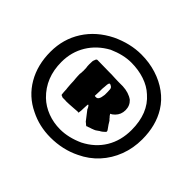

<svg xmlns="http://www.w3.org/2000/svg" viewBox="-204 -1049 1449 1449"><g transform="rotate(45 520.0 -324.5)"><path d="M498 140Q379 140 278 89Q165 35 103 -71.5Q41 -178 41 -318Q41 -454 110 -562Q179 -670 305 -733Q424 -789 541 -789Q626 -789 701 -765.5Q776 -742 835.5 -698.5Q895 -655 933 -594Q999 -488 999 -340Q999 -246 967.5 -163Q936 -80 877.5 -16Q819 48 738 86Q629 140 498 140ZM507 45Q595 45 690 2Q788 -48 840 -134Q892 -220 892 -333Q892 -512 783 -606Q738 -648 672.5 -670Q607 -692 530 -692Q447 -692 352 -650Q257 -598 205.5 -513Q154 -428 154 -322Q154 -154 264 -47Q310 -3 373 21Q436 45 507 45ZM630 -113Q627 -113 626 -114Q620 -119 617 -121.5Q614 -124 612 -126Q609 -129 609 -129L606 -130L603 -133L545 -208Q544 -213 541.5 -217Q539 -221 537 -225L531 -233Q528 -237 526 -237Q522 -237 522 -230Q522 -223 521 -212.5Q520 -202 520 -190Q520 -164 517 -150Q517 -142 512 -142Q506 -144 507.5 -143.5Q509 -143 506 -144Q490 -143 466 -141Q442 -139 420.5 -138Q399 -137 389 -137Q386 -137 383.5 -137.5Q381 -138 379 -138H351L332 -146L330 -150V-152Q329 -153 329 -156Q329 -164 329 -165.5Q329 -167 328 -168Q327 -188 326.5 -194.5Q326 -201 327 -196Q326 -203 324.5 -215.5Q323 -228 322 -247L321 -267Q321 -277 320.5 -284Q320 -291 319 -300L318 -310Q317 -324 316.5 -333.5Q316 -343 316 -353V-360Q318 -364 318 -371V-382L319 -389Q319 -394 318.5 -402.5Q318 -411 318 -422Q315 -437 315 -458Q315 -481 316 -490.5Q317 -500 320 -504Q325 -525 336 -525Q368 -525 400.5 -524Q433 -523 466 -523Q479 -523 489.5 -523Q500 -523 510 -522L532 -521Q546 -520 567 -520Q588 -520 611 -520Q677 -517 721 -485Q754 -454 754 -407Q754 -360 722 -328Q705 -311 690 -305Q690 -304 693.5 -301Q697 -298 698 -294Q700 -290 701.5 -289.5Q703 -289 707 -284L714 -275L724 -265L740 -239Q748 -227 754.5 -218.5Q761 -210 764 -205Q768 -198 768 -194Q768 -188 762.5 -184Q757 -180 749 -172Q746 -169 743.5 -167.5Q741 -166 734 -161Q726 -158 722 -154L702 -140Q696 -136 689.5 -134Q683 -132 678 -130L677 -129Q676 -129 675.5 -128.5Q675 -128 674 -128Q672 -128 667.5 -126Q663 -124 655 -122Q655 -122 645 -118Q643 -117 641 -116.5Q639 -116 637 -116H635Q635 -115 634.5 -114.5Q634 -114 634 -113ZM519 -318H528Q554 -318 560 -372Q561 -375 561 -379Q561 -383 561 -400V-406Q561 -419 559.5 -435.5Q558 -452 543 -459Q539 -464 528 -464Q525 -464 522 -457Q520 -453 519 -445Q518 -437 517 -418Q516 -409 515.5 -403.5Q515 -398 515 -393V-374Q515 -358 514 -345Q513 -332 513 -321Q513 -319 515 -319Z"/></g></svg>

Font: Sigmar
Style: Regular
Weight: 400
Designer: Vernon Adams
Foundry: Vernon Adams
Version: Version 1.000; ttfautohint (v1.8.4.7-5d5b);gftools[0.9.24]